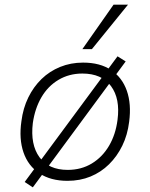

<svg xmlns="http://www.w3.org/2000/svg" viewBox="-20 -769 646 825"><path d="M270 8Q198 8 149.5 -24Q101 -56 81 -114Q61 -172 72 -248Q79 -304 101.5 -350Q124 -396 158.5 -429.5Q193 -463 238.5 -481.5Q284 -500 337 -500Q410 -500 457.5 -468Q505 -436 525 -379Q545 -322 535 -246Q528 -189 505.5 -143Q483 -97 448.5 -63Q414 -29 369 -10.5Q324 8 270 8ZM271 -39Q329 -39 374.5 -66.5Q420 -94 448.5 -142.5Q477 -191 485 -254Q497 -345 457 -399Q417 -453 334 -453Q277 -453 231.5 -426Q186 -399 158 -351Q130 -303 121 -240Q110 -148 149.5 -93.5Q189 -39 271 -39ZM121 36 86 13 485 -527 520 -505ZM334 -558 468 -749H530L375 -558Z"/></svg>

Font: Nunito Sans 7pt ExtraLight
Style: Italic
Weight: 250
Italic angle: -9°
Designer: Vernon Adams
Foundry: Vernon Adams
Version: Version 3.101;gftools[0.9.27]